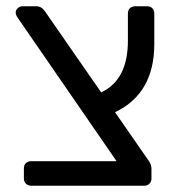

<svg xmlns="http://www.w3.org/2000/svg" viewBox="-20 -591 571 611"><path d="M346 -234 450 -84Q462 -69 462 -54V-23Q462 -13 455.5 -6.5Q449 0 439 0H79Q69 0 62.5 -6.5Q56 -13 56 -23V-55Q56 -66 62.5 -72Q69 -78 79 -78H351L38 -532Q30 -543 30 -551Q30 -559 36.5 -565Q43 -571 51 -571H96Q112 -571 123 -555L302 -297Q387 -337 387 -461V-548Q387 -559 393.5 -565Q400 -571 410 -571H449Q459 -571 465 -564.5Q471 -558 471 -548V-450Q471 -372 439.5 -317.5Q408 -263 346 -234Z"/></svg>

Font: Hezaedrus
Style: Regular
Weight: 400
Designer: Hubert & Fischer
Foundry: Hubert & Fischer
Version: Version 1.10;September 3, 2019;FontCreator 11.5.0.2425 64-bi